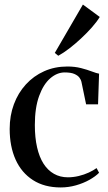

<svg xmlns="http://www.w3.org/2000/svg" viewBox="-20 -812 476 843"><path d="M246.5 11Q175 11 124.8 -21.2Q74.5 -53.5 48.5 -111.2Q22.5 -169 22.5 -246Q22.5 -304.5 41 -354.2Q59.5 -404 93.5 -441.2Q127.5 -478.5 173.8 -499.2Q220 -520 276 -520Q308.5 -520 335.8 -513Q363 -506 383.2 -498.2Q403.5 -490.5 415 -488.5L410.5 -354H358L337.5 -453Q336 -461 329 -470.8Q322 -480.5 306.8 -487.2Q291.5 -494 264 -494Q230.5 -494 200.5 -468Q170.5 -442 151.8 -390.5Q133 -339 133 -263Q133 -208 142.8 -165.2Q152.5 -122.5 171.2 -93.2Q190 -64 217 -48.8Q244 -33.5 278 -33.5Q301.5 -33.5 325.5 -39.2Q349.5 -45 370 -54.5Q390.5 -64 404 -74L415 -53.5Q399.5 -37.5 372.8 -22.5Q346 -7.5 313.2 1.8Q280.5 11 246.5 11ZM235.5 -567.5 220.5 -579.5 344 -792 418 -737.5Q404.5 -715.5 382.8 -691Q361 -666.5 335.5 -642.8Q310 -619 284.2 -599.2Q258.5 -579.5 236.5 -567.5Z"/></svg>

Font: Merriweather 144pt
Style: Regular
Weight: 400
Version: Version 2.100